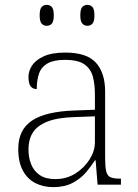

<svg xmlns="http://www.w3.org/2000/svg" viewBox="-20 -759 567 789"><path d="M199 10Q158 10 125.5 -6.5Q93 -23 74 -58Q55 -93 55 -147Q55 -226 111.5 -263.5Q168 -301 287 -305L370 -308V-371Q370 -413 361.5 -444.5Q353 -476 327 -494.5Q301 -513 247 -513Q201 -513 175.5 -498.5Q150 -484 140.5 -457Q131 -430 131 -393Q114 -393 105.5 -405Q97 -417 97 -443Q97 -467 111.5 -489.5Q126 -512 159.5 -527.5Q193 -543 248 -543Q337 -543 374.5 -501Q412 -459 412 -383V-111Q412 -76 416 -57Q420 -38 432.5 -31.5Q445 -25 471 -25H477V0H381L373 -100H370Q356 -78 334.5 -52Q313 -26 279.5 -8Q246 10 199 10ZM207 -23Q254 -23 290.5 -46.5Q327 -70 348.5 -104.5Q370 -139 370 -174V-281L289 -278Q216 -276 174 -259Q132 -242 114.5 -213.5Q97 -185 97 -145Q97 -112 108 -84Q119 -56 143.5 -39.5Q168 -23 207 -23ZM339 -653Q327 -653 318.5 -662Q310 -671 310 -696Q310 -721 318 -730Q326 -739 339 -739Q352 -739 360 -730Q368 -721 368 -696Q368 -671 360 -662Q352 -653 339 -653ZM172 -653Q159 -653 151 -662Q143 -671 143 -696Q143 -721 151 -730Q159 -739 172 -739Q185 -739 193 -730Q201 -721 201 -696Q201 -671 193 -662Q185 -653 172 -653Z"/></svg>

Font: Noto Serif Armenian ExtraLight
Style: Regular
Weight: 250
Version: Version 2.007